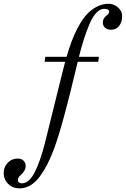

<svg xmlns="http://www.w3.org/2000/svg" viewBox="-99 -747 682 1040"><path d="M-79.1 189.5Q-79.1 158.2 -57.1 135Q-35.2 111.8 -3.9 111.8Q17.1 111.8 28.6 123.3Q40 134.8 40 151.4Q40 179.2 10.3 204.1Q-2 214.4 -2 229.5Q-2 237.3 4.6 241.7Q11.2 246.1 18.6 246.1Q57.6 246.1 87.9 188.2Q118.2 130.4 145 25.4L233.4 -332Q244.1 -376 253.9 -412.1H142.6L146.5 -439.5H261.7Q274.9 -484.4 288.6 -521.7Q302.2 -559.1 323.2 -598.6Q344.2 -638.2 367.4 -665Q390.6 -691.9 422.6 -709.2Q454.6 -726.6 490.7 -726.6Q516.6 -726.6 539.6 -707Q562.5 -687.5 562.5 -660.2Q562.5 -627.4 546.4 -606.7Q530.3 -585.9 502.9 -585.9Q481.9 -585.9 470 -596.7Q458 -607.4 458 -625.5Q458 -647.9 478.5 -663.1Q492.2 -672.9 492.2 -683.6Q492.2 -699.2 465.3 -699.2Q443.4 -699.2 423.1 -678Q402.8 -656.7 385.7 -616.5Q368.7 -576.2 355.7 -535.6Q342.8 -495.1 328.6 -439.5H437L433.1 -412.1H321.8L317.9 -395.5Q238.8 -59.6 192.4 62.5Q175.3 107.9 157.5 142.8Q139.6 177.7 116.9 208.7Q94.2 239.7 66.2 256.6Q38.1 273.4 6.8 273.4Q-30.3 273.4 -54.7 249.3Q-79.1 225.1 -79.1 189.5Z"/></svg>

Font: Theano Modern
Style: Regular
Weight: 400
Designer: Alexey Kryukov
Version: Version 2.00